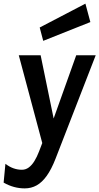

<svg xmlns="http://www.w3.org/2000/svg" viewBox="-41 -792 550 1063"><path d="M96.1 251Q65.4 251 36.6 243.1Q7.7 235.3 -20.9 219L-11 114.9Q11.6 132.2 34.2 140Q56.7 147.9 80 147.9Q101.1 147.9 118.3 135.2Q135.5 122.5 149.5 99.7Q163.6 76.9 175 47L193 0L63 -486H184L256 -136L381 -486H488.9L266 88Q243.6 145.3 217.9 181.3Q192.1 217.4 162.1 234.2Q132 251 96.1 251ZM198.3 -565.9 178.8 -639.7 431.9 -771.8 459.3 -669.8Z"/></svg>

Font: Karla
Style: Italic
Weight: 400
Italic angle: -8°
Designer: Jonathan Pinhorn
Version: Version 2.004;gftools[0.9.33]